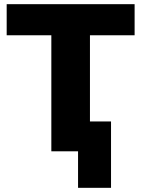

<svg xmlns="http://www.w3.org/2000/svg" viewBox="-20 -725 678 920"><path d="M354 175V0H226V-556H12V-705H625V-556H411V-143H512V175Z"/></svg>

Font: Mulish Black
Style: Regular
Weight: 900
Designer: Vernon Adams
Foundry: Vernon Adams
Version: Version 3.603; ttfautohint (v1.8.3)